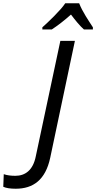

<svg xmlns="http://www.w3.org/2000/svg" viewBox="-176 -964 588 1174"><path d="M-156 178C-139 186 -113 190 -80 190C27 190 102 136 131 1L282 -714H193L43 -9C26 78 -23 111 -82 111C-109 111 -133 108 -153 101ZM141 -784C176 -807 218 -839 258 -875C285 -839 313 -805 337 -784H392V-797C367 -836 328 -892 308 -944H223C196 -902 116 -826 83 -797V-784Z"/></svg>

Font: BC Sans
Style: Italic
Weight: 400
Italic angle: -12°
Designer: Monotype Design Team
Designer: Province of B.C.
Foundry: Monotype Imaging Inc.
Version: Version 2.000;GOOG;noto-source:20170915:90ef993387c0